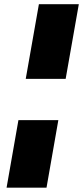

<svg xmlns="http://www.w3.org/2000/svg" viewBox="-20 -804 394 911"><path d="M102.1 -429.7H291.5L354 -784.2H164.6ZM11.2 86.4H200.7L256.8 -233.9H67.4Z"/></svg>

Font: Decalotype Black Italic
Style: Regular
Weight: 900
Italic angle: -10°
Designer: Alfredo Marco Pradil
Foundry: Alfredo Marco Pradil
Version: Version 1.0